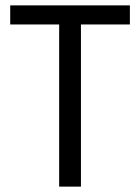

<svg xmlns="http://www.w3.org/2000/svg" viewBox="-20 -694 522 714"><path d="M463 -603H281V0H200V-603H18V-674H463Z"/></svg>

Font: Hind Siliguri
Style: Regular
Weight: 400
Designer: Jyotish Sonowal
Foundry: Indian Type Foundry
Version: Version 1.001;PS 1.0;hotconv 1.0.86;makeotf.lib2.5.63406; tt